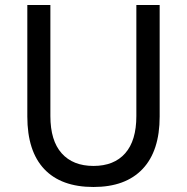

<svg xmlns="http://www.w3.org/2000/svg" viewBox="-20 -732 745 766"><path d="M353 14Q224 14 156.5 -57.5Q89 -129 89 -267V-712H181V-269Q181 -171 226 -120.5Q271 -70 353 -70Q435 -70 479.5 -120.5Q524 -171 524 -269V-712H617V-267Q617 -130 549 -58Q481 14 353 14Z"/></svg>

Font: CST
Style: Regular
Weight: 400
Version: Version 1.00